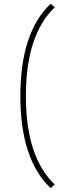

<svg xmlns="http://www.w3.org/2000/svg" viewBox="-20 -726 374 1018"><path d="M248.5 -706.1 270 -687Q117.2 -540.5 117.2 -216.8Q117.2 106.9 270 252L248.5 271.5Q87.9 119.1 87.9 -216.8Q87.9 -553.7 248.5 -706.1Z"/></svg>

Font: Estedad-FD Thin
Style: Regular
Weight: 100
Designer: Amin Abedi
Version: Version 7.3